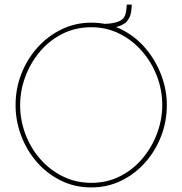

<svg xmlns="http://www.w3.org/2000/svg" viewBox="-20 -814 797 839"><path d="M379 5Q306 5 245 -25.5Q184 -56 140 -107Q96 -158 72 -222.5Q48 -287 48 -355Q48 -426 73 -490.5Q98 -555 143 -605.5Q188 -656 248.5 -685.5Q309 -715 379 -715Q453 -715 513.5 -684Q574 -653 617.5 -601Q661 -549 685 -485Q709 -421 709 -355Q709 -283 684 -218.5Q659 -154 614 -103.5Q569 -53 509 -24Q449 5 379 5ZM68 -355Q68 -289 91 -228Q114 -167 156 -119Q198 -71 255 -43Q312 -15 379 -15Q448 -15 505 -44Q562 -73 603 -122Q644 -171 666.5 -231.5Q689 -292 689 -355Q689 -421 665.5 -482Q642 -543 600 -591Q558 -639 501.5 -667Q445 -695 379 -695Q310 -695 252.5 -666Q195 -637 154 -588Q113 -539 90.5 -478.5Q68 -418 68 -355ZM437 -690V-710Q463 -710 485.5 -716Q508 -722 518 -733Q526 -742 529.5 -757Q533 -772 534 -794H556Q555 -776 553 -763Q551 -750 547 -740.5Q543 -731 534 -720Q526 -711 511 -704Q496 -697 476.5 -693.5Q457 -690 437 -690Z"/></svg>

Font: Raleway Thin
Style: Regular
Weight: 100
Designer: Matt McInerney, Pablo Impallari, Rodrigo Fuenzalida
Foundry: Matt McInerney, Pablo Impallari, Rodrigo Fuenzalida
Version: Version 4.026